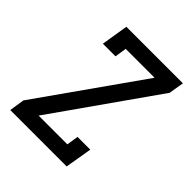

<svg xmlns="http://www.w3.org/2000/svg" viewBox="-200 -868 1001 1001"><g transform="rotate(45 300.0 -367.5)"><path d="M36 0 49 -84 449 -651H236L226 -586H133L157 -735H574L560 -651L161 -84H373L383 -149H477L452 0Z"/></g></svg>

Font: Iosevka Slab MdExObl
Style: Regular
Weight: 500
Width: 7
Italic angle: -9°
Monospace: yes
Designer: Belleve Invis
Foundry: Belleve Invis
Version: Version 11.1.1; ttfautohint (v1.8.3)